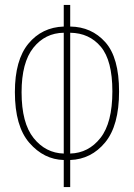

<svg xmlns="http://www.w3.org/2000/svg" viewBox="-20 -744 540 774"><path d="M263 10V-99Q348 -102 404 -170Q460 -238 460 -375Q460 -512 404.5 -574Q349 -636 263 -637V-724H237V-637Q149 -634 94.5 -568Q40 -502 40 -373Q40 -235 98.5 -168Q157 -101 237 -99V10ZM263 -612Q340 -611 386.5 -555.5Q433 -500 433 -376Q433 -249 385 -188Q337 -127 263 -125ZM67 -372Q67 -492 114.5 -551.5Q162 -611 237 -612V-125Q164 -127 115.5 -187.5Q67 -248 67 -372Z"/></svg>

Font: Noto Sans Mono UI Condensed Thin
Style: Regular
Weight: 250
Width: 3
Designer: Monotype Design team
Foundry: Monotype Imaging Inc.
Version: 1.000